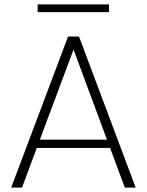

<svg xmlns="http://www.w3.org/2000/svg" viewBox="-20 -852 667 872"><path d="M546.9 0 480 -180.2H147L80.1 0H30.8L289.1 -686H338.9L596.2 0ZM150.9 -796.9V-832H475.1V-796.9ZM465.8 -217.8 314 -627 161.1 -217.8Z"/></svg>

Font: SVN-Poppins ExtraLight
Style: Regular
Weight: 200
Designer: Ninad Kale (Devanagari), Jonny Pinhorn (Latin)
Foundry: Indian Type Foundry
Version: Version 3.002 2017